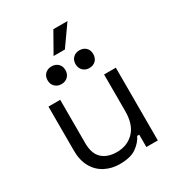

<svg xmlns="http://www.w3.org/2000/svg" viewBox="-205 -987 1022 1118"><g transform="rotate(-30 306.0 -428.0)"><path d="M270 9Q217 9 172.5 -14Q128 -37 102.5 -82.5Q77 -128 77 -193V-489H156V-199Q156 -126 192.5 -93Q229 -60 291 -60Q361 -60 406 -106Q451 -152 451 -243V-489H530V0H453V-83H439Q423 -48 384 -19.5Q345 9 270 9ZM396 -564Q371 -564 354 -580.5Q337 -597 337 -624Q337 -651 354 -667Q371 -683 396 -683Q423 -683 439.5 -667Q456 -651 456 -624Q456 -597 439.5 -580.5Q423 -564 396 -564ZM209 -564Q183 -564 166 -580.5Q149 -597 149 -624Q149 -651 166 -667Q183 -683 209 -683Q235 -683 252 -667Q269 -651 269 -624Q269 -597 252 -580.5Q235 -564 209 -564ZM250 -729 327 -865H422L326 -729Z"/></g></svg>

Font: Space Grotesk Light
Style: Regular
Weight: 400
Version: Version 2.000